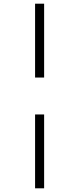

<svg xmlns="http://www.w3.org/2000/svg" viewBox="-20 -731 428 1040"><path d="M170 -711H219V-311H170ZM170 -111H219V289H170Z"/></svg>

Font: Ysabeau Infant Semilight
Style: Regular
Weight: 300
Designer: Christian Thalmann (Catharsis Fonts)
Version: Version 0.003